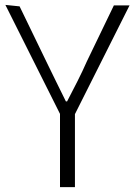

<svg xmlns="http://www.w3.org/2000/svg" viewBox="-20 -753 552 784"><path d="M2 -733 225 -288V11H286V-287L509 -731H445L335 -503C311 -448 283 -395 254 -339H249C221 -394 197 -446 170 -500L60 -727Z"/></svg>

Font: GenEiGothic-pro-Light
Style: Regular
Weight: 300
Designer: Ryoko NISHIZUKA (kana & ideographs); Paul D. Hunt (Latin, Greek & Cyrillic); Wenlong ZHANG (bopomofo); Sandoll Communica
Foundry: Adobe Systems Incorporated; o_tamon
Version: Version 1.000.140830